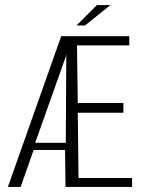

<svg xmlns="http://www.w3.org/2000/svg" viewBox="-20 -733 563 753"><path d="M11 0 220 -591H487V-555H282L285 -329H464V-291H285L288 -35H498V0H237L235 -145H112L61 0ZM118 -173H238L240 -509V-522L238 -511ZM280 -633 360 -713H413L313 -633Z"/></svg>

Font: Alumni Sans Thin Light
Style: Regular
Weight: 300
Version: Version 1.018